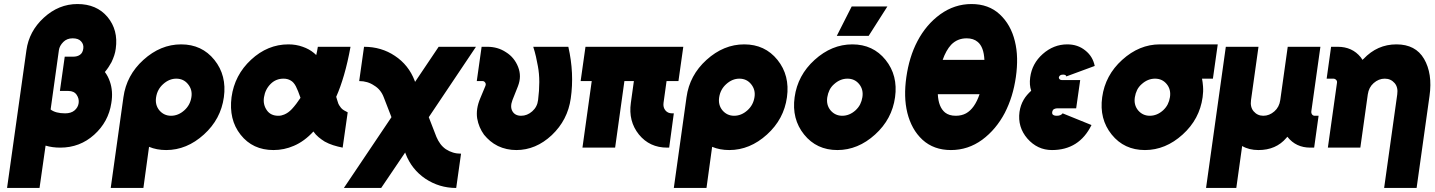

<svg xmlns="http://www.w3.org/2000/svg" viewBox="-20 -732 7115 952"><path d="M364 -712Q271 -712 197 -644Q124 -577 111 -483L15 200H176L206 -10Q239 0 279 0Q376 0 447 -64Q518 -128 532 -221Q537 -251 535 -277.5Q533 -304 525 -327Q516 -354 500 -375Q510 -387 518 -399Q526 -411 533 -424Q541 -441 546.5 -457.5Q552 -474 554 -491Q567 -583 513 -648Q459 -712 364 -712ZM231 -189 272 -483Q275 -505 294 -524Q312 -542 340 -542Q369 -542 382 -527Q396 -512 393 -491Q390 -469 376 -460Q363 -451 343 -451H301L277 -281H319Q347 -281 360 -262Q373 -243 370 -221Q367 -199 349 -184Q332 -170 303 -170Q256 -170 231 -189Z M854 -342Q890 -342 912 -315Q935 -287 929 -250Q923 -211 894 -185Q864 -158 828 -158Q793 -158 770 -185Q748 -212 754 -250Q760 -289 789 -315Q819 -342 854 -342ZM878 -512Q776 -512 691 -435Q607 -359 592 -250L529 200H691L719 -4Q757 12 804 12Q906 12 991 -65Q1075 -141 1090 -250Q1105 -358 1043 -435Q981 -512 878 -512Z M1410 -512Q1307 -512 1225 -436Q1143 -360 1128 -250Q1121 -195 1132 -148.5Q1143 -102 1173 -64Q1233 12 1336 12Q1389 12 1437 -9Q1463 -20 1487.5 -38Q1512 -56 1534 -80Q1545 -64 1559.5 -52Q1574 -40 1590 -30Q1610 -19 1632 -12Q1654 -5 1679 0L1704 -175Q1694 -180 1685.5 -185Q1677 -190 1671 -197Q1666 -203 1661.5 -210.5Q1657 -218 1655 -226Q1654 -229 1652 -235.5Q1650 -242 1647 -252Q1668 -299 1686 -361Q1704 -423 1718 -500H1556Q1554 -488 1552 -477.5Q1550 -467 1548 -459Q1545 -461 1542.5 -464Q1540 -467 1537 -469Q1513 -489 1481 -500Q1448 -512 1410 -512ZM1386 -342Q1406 -342 1421 -333Q1436 -325 1447 -304Q1452 -294 1458 -279.5Q1464 -265 1470 -247Q1460 -232 1449.5 -218Q1439 -204 1427 -191Q1409 -172 1389 -164Q1382 -161 1375 -159.5Q1368 -158 1360 -158Q1323 -158 1304 -184Q1283 -213 1289 -250Q1295 -289 1322 -316Q1348 -342 1386 -342Z M1785 -500 1761 -330Q1782 -330 1800.5 -324.5Q1819 -319 1835 -308Q1852 -298 1864 -283Q1876 -268 1883 -249L1921 -151L1685 200H1870L1989 24L1991 30Q2006 69 2030.5 100Q2055 131 2089 154Q2158 200 2242 200L2266 30Q2245 30 2226.5 24.5Q2208 19 2191 8Q2175 -3 2163.5 -18.5Q2152 -34 2144 -53L2106 -151L2340 -500H2155L2038 -326L2036 -332Q2006 -410 1938 -455Q1871 -500 1785 -500Z M2368 -500 2344 -330H2373Q2381 -330 2386 -322Q2391 -315 2386 -304L2361 -244Q2339 -192 2346 -145Q2350 -122 2358.5 -102Q2367 -82 2380 -64Q2394 -47 2410.5 -33Q2427 -19 2449 -8Q2470 2 2493 7Q2516 12 2540 12Q2637 12 2716 -62Q2795 -137 2810 -244Q2828 -368 2798 -500H2624Q2632 -475 2637.5 -451Q2643 -427 2647 -404Q2654 -367 2654 -325Q2654 -283 2648 -236Q2644 -202 2619 -180Q2594 -158 2564 -158Q2534 -158 2521 -180Q2508 -202 2521 -236L2548 -304Q2558 -330 2558 -353.5Q2558 -377 2549 -400Q2540 -423 2525 -441.5Q2510 -460 2489 -473Q2468 -487 2445 -493.5Q2422 -500 2397 -500Z M2883 -500 2859 -330H2914L2868 0H3030L3076 -330H3123L3108 -222Q3095 -131 3148 -65Q3201 0 3288 0H3298L3321 -170H3312Q3291 -170 3279 -185Q3267 -200 3270 -222L3285 -330H3344L3368 -500Z M3646 -342Q3682 -342 3704 -315Q3727 -287 3721 -250Q3715 -211 3686 -185Q3656 -158 3620 -158Q3585 -158 3562 -185Q3540 -212 3546 -250Q3552 -289 3581 -315Q3611 -342 3646 -342ZM3670 -512Q3568 -512 3483 -435Q3399 -359 3384 -250L3321 200H3483L3511 -4Q3549 12 3596 12Q3698 12 3783 -65Q3867 -141 3882 -250Q3897 -358 3835 -435Q3773 -512 3670 -512Z M4206 -512Q4104 -512 4019 -435Q3935 -359 3920 -250Q3905 -142 3967 -65Q4029 12 4132 12Q4234 12 4319 -65Q4403 -141 4418 -250Q4433 -358 4371 -435Q4309 -512 4206 -512ZM4182 -342Q4218 -342 4240 -315Q4262 -288 4256 -250Q4253 -231 4245 -215Q4237 -199 4222 -185Q4192 -158 4156 -158Q4121 -158 4098 -185Q4076 -212 4082 -250Q4085 -269 4093 -285.5Q4101 -302 4116 -315Q4146 -342 4182 -342ZM4129 -554H4287L4380 -700H4203Z M4773 -542Q4807 -542 4828 -524Q4858 -499 4861 -435H4654Q4671 -483 4696 -510Q4727 -542 4773 -542ZM4797 -712Q4713 -712 4642 -661Q4572 -610 4529 -528Q4508 -488 4494.5 -443.5Q4481 -399 4474 -350Q4467 -301 4468 -257Q4469 -213 4479 -172Q4489 -132 4507.5 -98.5Q4526 -65 4554 -39Q4610 12 4695 12Q4780 12 4850 -39Q4885 -65 4913 -98.5Q4941 -132 4962 -172Q4983 -213 4996.5 -257Q5010 -301 5017 -350Q5024 -399 5023 -443.5Q5022 -488 5012 -528Q4992 -610 4937 -661Q4882 -712 4797 -712ZM4837 -265Q4813 -194 4770 -170Q4748 -158 4719 -158Q4686 -158 4666 -174Q4633 -201 4630 -265Z M5336 -335H5245Q5238 -335 5234 -339Q5230 -343 5230 -348Q5232 -355 5236 -358Q5241 -362 5251 -362Q5266 -362 5267 -353L5408 -405Q5403 -429 5391.5 -448Q5380 -467 5361 -482Q5324 -512 5272 -512Q5204 -512 5150 -464Q5097 -417 5088 -348Q5083 -311 5093 -282Q5082 -272 5072.5 -261Q5063 -250 5056 -238Q5040 -211 5035 -177Q5025 -102 5074 -45Q5124 12 5196 12Q5331 12 5392 -112L5249 -170Q5240 -158 5220 -158Q5206 -158 5200 -164Q5196 -168 5197 -177Q5199 -183 5201 -187Q5209 -195 5225 -195H5316Z M5731 -512Q5629 -512 5544 -435Q5460 -359 5445 -250Q5430 -142 5492 -65Q5554 12 5657 12Q5759 12 5844 -65Q5928 -141 5943 -250Q5945 -264 5945.5 -277.5Q5946 -291 5945 -304Q5944 -314 5943 -323.5Q5942 -333 5940 -342H5994L6018 -512ZM5707 -342Q5743 -342 5765 -315Q5787 -288 5781 -250Q5778 -231 5770 -215Q5762 -199 5747 -185Q5717 -158 5681 -158Q5646 -158 5623 -185Q5601 -212 5607 -250Q5610 -269 5618 -285.5Q5626 -302 5641 -315Q5671 -342 5707 -342Z M6220 12Q6307 12 6358 -48Q6360 -50 6361 -51.5Q6362 -53 6363 -54Q6363 -53 6363.5 -53.5Q6364 -54 6364 -53Q6406 0 6477 0H6496L6518 -158H6499Q6491 -158 6486 -164Q6481 -171 6482 -180L6527 -500H6365L6328 -236Q6323 -201 6299 -180Q6274 -158 6244 -158Q6215 -158 6196 -180Q6178 -201 6183 -236L6220 -500H6058L5960 200H6110L6139 -8Q6173 12 6220 12Z M7004 200 7068 -256Q7076 -312 7069 -358Q7062 -404 7041 -440Q6999 -512 6904 -512Q6809 -512 6741 -440Q6740 -439 6738.5 -438Q6737 -437 6736 -435Q6734 -438 6731.5 -441.5Q6729 -445 6727 -448Q6685 -500 6613 -500H6580L6558 -342H6591Q6599 -342 6605 -336Q6611 -330 6609 -320L6564 0H6621H6706H6725L6762 -264Q6767 -299 6791 -320Q6816 -342 6846 -342Q6876 -342 6895 -320Q6913 -299 6908 -264L6843 200Z"/></svg>

Font: Unageo
Style: Black-Italic
Weight: 900
Designer: Richard Sepsi
Foundry: Richard Sepsi
Version: Version 2.000